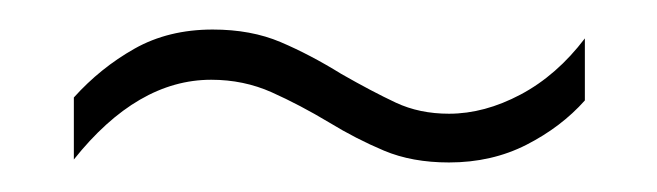

<svg xmlns="http://www.w3.org/2000/svg" viewBox="-20 -419 445 130"><path d="M203 -336Q183 -348 164 -356.5Q145 -365 123 -365Q73 -365 30 -311V-353Q48 -373 71 -386Q94 -399 124 -399Q150 -399 170 -390.5Q190 -382 211 -369Q232 -357 248 -349.5Q264 -342 284 -342Q308 -342 332.5 -355Q357 -368 376 -393V-351Q360 -333 336.5 -321Q313 -309 284 -309Q259 -309 240 -317Q221 -325 203 -336Z"/></svg>

Font: Noto Sans Lao ExtraCondensed ExtraLight
Style: Regular
Weight: 200
Width: 2
Designer: Monotype Design Team
Foundry: Monotype Imaging Inc.
Version: Version 2.003; ttfautohint (v1.8.4.7-5d5b)